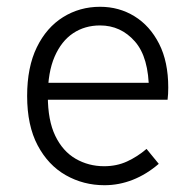

<svg xmlns="http://www.w3.org/2000/svg" viewBox="-20 -538 576 566"><path d="M60 -255Q60 -340 88.5 -398.5Q117 -457 166 -487.5Q215 -518 275 -518Q331 -518 376.5 -490Q422 -462 449 -409Q476 -356 476 -280Q476 -270 475.5 -261Q475 -252 474 -244H104V-294H432L419 -270Q419 -369 377.5 -416Q336 -463 275 -463Q230 -463 195.5 -440Q161 -417 141 -371Q121 -325 121 -255Q121 -183 143 -137.5Q165 -92 203 -70Q241 -48 287 -48Q324 -48 354.5 -62Q385 -76 412 -99L448 -55Q412 -24 371.5 -8Q331 8 288 8Q226 8 174 -21.5Q122 -51 91 -109.5Q60 -168 60 -255Z"/></svg>

Font: Radio Canada Light
Style: Regular
Weight: 300
Designer: Charles Daoud, Etienne Aubert Bonn, Alexandre Saumier Demers, Jacques Le Bailly
Foundry: Radio-Canada
Version: Version 2.104;gftools[0.9.28.dev5+ged2979d]